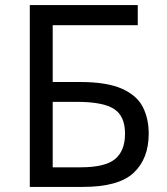

<svg xmlns="http://www.w3.org/2000/svg" viewBox="-20 -734 655 754"><path d="M97 0V-714H521V-635H187V-412H293Q400 -412 459 -385.5Q518 -359 541 -313.5Q564 -268 564 -209Q564 -111 505 -55.5Q446 0 306 0ZM297 -77Q393 -77 432 -109.5Q471 -142 471 -209Q471 -278 428 -306Q385 -334 282 -334H187V-77Z"/></svg>

Font: Go Noto Kurrent-Regular
Style: Regular
Weight: 400
Designer: Monotype Design Team
Foundry: Monotype Imaging Inc.
Version: Version 2.012; ttfautohint (v1.8.4.7-5d5b)